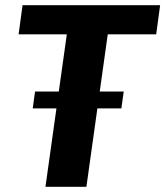

<svg xmlns="http://www.w3.org/2000/svg" viewBox="-20 -720 637 740"><path d="M597.2 -700 582 -587.8H318.9L404.4 -652.7L313 0H155.2L246.6 -652.7L313.3 -587.8H51.7L66.9 -700ZM456.9 -367.3 447.8 -302.3H106.1L115.1 -367.3Z"/></svg>

Font: Pathway Extreme 8pt Thin
Style: Italic
Weight: 100
Italic angle: -8°
Designer: Eduardo Rodriguez Tunni
Foundry: Eduardo Rodriguez Tunni
Version: Version 1.000